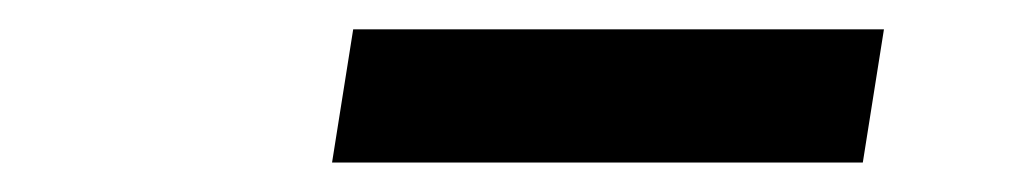

<svg xmlns="http://www.w3.org/2000/svg" viewBox="-20 -747 683 129"><path d="M573.9 -727.3 559.7 -637.8H203.1L217.3 -727.3Z"/></svg>

Font: Inter UI Black
Style: Italic
Weight: 900
Italic angle: -9.39999°
Designer: Rasmus Andersson
Foundry: rsms
Version: 3.2;8d6f07862